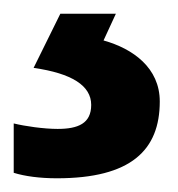

<svg xmlns="http://www.w3.org/2000/svg" viewBox="-26 -20 259 280"><path d="M207 128C207 79 168 51 125 39L143 0H62L23 79C79 87 107 105 107 133C107 160 88 168 58 168C38 168 10 164 -6 160V232C10 237 32 240 57 240C165 240 207 199 207 128Z"/></svg>

Font: Noto Sans Vithkuqi SemiBold
Style: Regular
Weight: 600
Version: Version 1.001